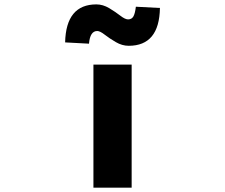

<svg xmlns="http://www.w3.org/2000/svg" viewBox="-20 -868 1040 888"><path d="M412.1 0V-569.3H588.9V0ZM575.2 -656.2Q544.9 -656.2 515.6 -673.3Q486.3 -690.4 464.4 -707.5Q442.4 -724.6 429.7 -724.6Q396.5 -724.6 391.6 -666L281.2 -671.9Q285.2 -847.7 425.8 -847.7Q456.1 -847.7 485.4 -830.1Q514.6 -812.5 536.6 -795.4Q558.6 -778.3 572.3 -778.3Q588.9 -778.3 596.7 -791.5Q604.5 -804.7 608.4 -836.9L719.7 -831.1Q716.8 -656.2 575.2 -656.2Z"/></svg>

Font: Gen Shin Gothic Monospace Heavy
Style: Bold
Weight: 800
Designer: [Source Han Sans]
Ryoko NISHIZUKA  (kana & ideographs); Paul D. Hunt (Latin, Greek & Cyrillic); Wenlong ZHANG  (bopomofo
Version: Version 1.002.20150607